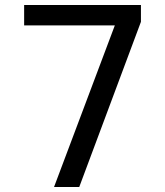

<svg xmlns="http://www.w3.org/2000/svg" viewBox="-20 -750 660 770"><path d="M545.2 -730V-662.5L297.8 0H196.7L451 -676L484.5 -648.2H76.8V-730Z"/></svg>

Font: Monaspace Neon Var ExtraLight
Style: Regular
Weight: 200
Designer: Riley Cran and the Lettermatic Team
Version: Version 1.200 (Monaspace Neon Var)